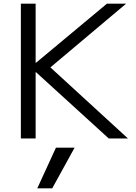

<svg xmlns="http://www.w3.org/2000/svg" viewBox="-20 -750 738 1040"><path d="M263 270H182L283 50H384ZM93 0V-730H173V-410H175L559 -730H663L253 -385L673 0H569L175 -359H173V0Z"/></svg>

Font: M PLUS 1
Style: Regular
Weight: 400
Designer: Coji Morishita
Foundry: UNDERFOREST DESIGN
Version: Version 1.001